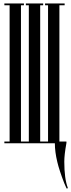

<svg xmlns="http://www.w3.org/2000/svg" viewBox="-20 -820 408 1099"><path d="M350 -790H320V-10H360Q361 -6 360 0Q348 66 348 105Q348 202 368 255Q369 258 364 259Q362 260 361 258Q361 257 355.5 246Q350 235 348 229Q319 154 308 107Q294 49 294 0H5V-10H35V-790H5V-800H117V-790H100V-10H145V-790H128V-800H227V-790H210V-10H255V-790H238V-800H350Z"/></svg>

Font: Cathisma Unicode
Style: Normal
Weight: 400
Version: Version 1.0